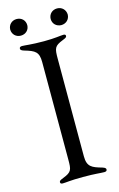

<svg xmlns="http://www.w3.org/2000/svg" viewBox="-132 -928 612 988"><g transform="rotate(-15 173.5 -434.5)"><path d="M73.9 5C94.1 5 111.5 0 182.9 0C250.7 0 273.8 4.3 295.5 4.3C305.8 4.3 310 0.4 310 -6.4C310 -11.7 306.8 -16.3 291.9 -21C239 -36.2 214.8 -45.5 214.8 -101.9V-620C214.8 -677.6 217.3 -688.6 264.9 -707.4C282.7 -714.5 286.6 -717.3 286.6 -724.4C286.6 -730.1 282.7 -733 274.5 -733C258.9 -733 230.8 -726.6 170.1 -726.6C100.9 -726.6 71.4 -732.2 54 -732.2C44.7 -732.2 40.1 -728.3 40.1 -721.6C40.1 -715.9 43.7 -711.3 59.3 -706.7C114.3 -690.7 133.2 -679.7 133.2 -625.7V-106.5C133.2 -51.5 131.4 -39.8 83.1 -21.3C65.3 -14.2 61.4 -11.4 61.4 -4.3C61.4 1.8 65.3 5 73.9 5ZM17.4 -829.2C18.1 -803.3 37.6 -785.2 62.9 -785.2C88.4 -785.2 108 -803.3 108.3 -829.2C108 -855.5 88.4 -873.6 62.9 -873.6C37.6 -873.6 18.1 -855.5 17.4 -829.2ZM232.6 -828.1C233 -801.8 252.5 -784.1 278.1 -783.7C303.3 -784.1 322.8 -801.8 323.5 -828.1C322.8 -854 303.3 -872.5 278.1 -872.5C252.5 -872.5 233 -854 232.6 -828.1Z"/></g></svg>

Font: Margiela Serif
Style: Regular
Weight: 400
Designer: Andreas Faust, Stefan Endress
Version: Version 1.002;FEAKit 1.0